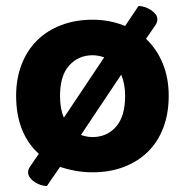

<svg xmlns="http://www.w3.org/2000/svg" viewBox="-20 -562 620 643"><path d="M545 -241Q545 -182 527 -134.5Q509 -87 475.5 -54Q442 -21 395 -3Q348 15 290 15Q260 15 232.5 10Q205 5 181 -3L137 61Q126 61 115 57Q104 53 95 47Q86 41 80 32.5Q74 24 74 15Q74 5 82 -6L110 -47Q73 -80 53.5 -129Q34 -178 34 -241Q34 -299 52.5 -346.5Q71 -394 104.5 -427Q138 -460 185.5 -478Q233 -496 290 -496Q320 -496 347.5 -490.5Q375 -485 399 -475L444 -542Q453 -542 464 -538.5Q475 -535 484.5 -529Q494 -523 500.5 -515Q507 -507 507 -497Q507 -487 500 -477L469 -432Q505 -398 525 -349.5Q545 -301 545 -241ZM399 -241Q399 -281 386 -312L251 -110Q260 -107 269.5 -105Q279 -103 290 -103Q338 -103 368.5 -137.5Q399 -172 399 -241ZM290 -377Q243 -377 212 -343Q181 -309 181 -241Q181 -197 194 -168L329 -370Q320 -373 310.5 -375Q301 -377 290 -377Z"/></svg>

Font: Baloo Bhai 2
Style: Bold
Weight: 700
Designer: Supriya Tembe, Noopur Datye and Ek Type
Foundry: Ek Type
Version: Version 1.640;PS 1.000;hotconv 16.6.51;makeotf.lib2.5.65220;